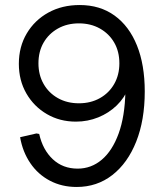

<svg xmlns="http://www.w3.org/2000/svg" viewBox="-20 -732 651 764"><path d="M297 -712Q378 -712 436 -670Q494 -628 525 -551Q556 -474 556 -368Q556 -254 522 -168.5Q488 -83 427 -35.5Q366 12 285 12Q226 12 178.5 -13Q131 -38 100.5 -83Q70 -128 60 -186L125 -201L136 -199Q150 -136 190 -98.5Q230 -61 289 -61Q343 -61 385 -96.5Q427 -132 452 -200.5Q477 -269 479 -368Q479 -376 479 -383.5Q479 -391 479 -398L492 -384Q476 -343 444.5 -312.5Q413 -282 371 -265Q329 -248 282 -248Q218 -248 166.5 -278Q115 -308 85 -360Q55 -412 55 -478Q55 -546 86.5 -599Q118 -652 172.5 -682Q227 -712 297 -712ZM294 -639Q247 -639 210.5 -618.5Q174 -598 153.5 -562.5Q133 -527 133 -480Q133 -434 153.5 -398Q174 -362 210.5 -341.5Q247 -321 294 -321Q341 -321 377.5 -341.5Q414 -362 434.5 -398Q455 -434 455 -480Q455 -527 434.5 -562.5Q414 -598 377.5 -618.5Q341 -639 294 -639Z"/></svg>

Font: Fustat
Style: Regular
Weight: 400
Designer: Mohamed Gaber, Khaled Hosny, Laura Garcia Mut
Foundry: Kief Type Foundry, Alif Type Foundry, Hard Type Foundry
Version: Version 1.007